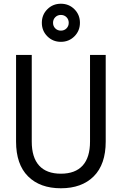

<svg xmlns="http://www.w3.org/2000/svg" viewBox="-20 -994 652 1028"><path d="M150 -700V-236Q150 -151 189.5 -107.5Q229 -64 306 -64Q383 -64 422.5 -107.5Q462 -151 462 -236V-700H546V-236Q546 -114 482 -50Q418 14 306 14Q194 14 130 -50Q66 -114 66 -236V-700ZM204 -872Q204 -915 233.5 -944.5Q263 -974 306 -974Q349 -974 378.5 -944.5Q408 -915 408 -872Q408 -829 378.5 -799.5Q349 -770 306 -770Q263 -770 233.5 -799.5Q204 -829 204 -872ZM264 -872Q264 -854 276 -842Q288 -830 306 -830Q324 -830 336 -842Q348 -854 348 -872Q348 -890 336 -902Q324 -914 306 -914Q288 -914 276 -902Q264 -890 264 -872Z"/></svg>

Font: Space Mono
Style: Regular
Weight: 400
Monospace: yes
Designer: Colophon Foundry / Benjamin Critton
Foundry: Colophon Foundry
Version: Version 1.000;PS 1.003;hotconv 1.0.81;makeotf.lib2.5.63406